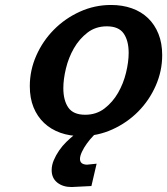

<svg xmlns="http://www.w3.org/2000/svg" viewBox="-20 -534 673 773"><path d="M100 -187Q100 -251 126 -310Q152 -369 197 -414.5Q242 -460 301.5 -487Q361 -514 427 -514Q473 -514 511 -500.5Q549 -487 576 -461Q603 -435 618 -397.5Q633 -360 633 -312Q633 -248 607 -189Q581 -130 536.5 -85Q492 -40 432.5 -13Q373 14 307 14Q261 14 223 0.5Q185 -13 157.5 -39Q130 -65 115 -102Q100 -139 100 -187ZM235 -179Q235 -130 255 -101Q275 -72 323 -72Q368 -72 401 -97.5Q434 -123 455.5 -160.5Q477 -198 487.5 -241.5Q498 -285 498 -321Q498 -370 478 -399Q458 -428 410 -428Q365 -428 332 -402.5Q299 -377 277.5 -339.5Q256 -302 245.5 -258.5Q235 -215 235 -179ZM188 151Q188 131 196.5 111Q205 91 218 72Q231 53 247.5 37Q264 21 279 9L303 -10H381Q370 -2 356 12.5Q342 27 330 43.5Q318 60 310 77Q302 94 302 106Q302 128 330 129L369 125L348 215L268 219Q233 219 210.5 201Q188 183 188 151Z"/></svg>

Font: Perun
Style: Bold Italic
Weight: 700
Italic angle: -12°
Foundry: Copyright (c) Stefan Peev, Context Ltd, 2016
Version: Version 1.027